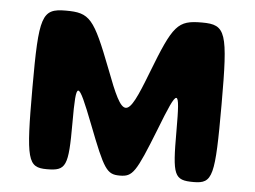

<svg xmlns="http://www.w3.org/2000/svg" viewBox="-43 -582 845 635"><g transform="rotate(5 379.5 -264.0)"><path d="M308 -348C245 -511 231 -528 151 -528C71 -528 63 -504 63 -264C63 -24 70 0 134 0C198 0 205 -15 205 -160C205 -304 211 -304 267 -160C323 -15 333 0 376 0C419 0 429 -15 487 -162C544 -309 550 -309 550 -162C550 -15 556 0 621 0C685 0 691 -24 691 -264C691 -504 683 -528 603 -528C522 -528 508 -511 445 -348C382 -184 370 -184 308 -348Z"/></g></svg>

Font: Asimov Print
Style: A
Weight: 500
Designer: Google
Version: Version 2.000980: 2014